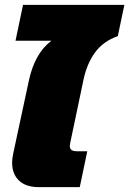

<svg xmlns="http://www.w3.org/2000/svg" viewBox="-20 -772 533 792"><path d="M30 -101Q30 -118 35 -141L99 -439Q123 -552 192 -604H44L75 -752H493L466 -623Q406 -602 372 -555.5Q338 -509 324 -441L270 -184Q268 -174 268 -170Q268 -158 275.5 -153Q283 -148 299 -148H340L309 0H141Q87 0 58.5 -27Q30 -54 30 -101Z"/></svg>

Font: Prompt Black
Style: Italic
Weight: 900
Italic angle: -12°
Designer: Katatrad Team
Foundry: CadsonDemak
Version: Version 1.001